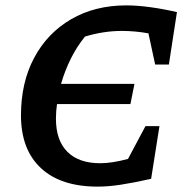

<svg xmlns="http://www.w3.org/2000/svg" viewBox="-20 -684 688 714"><path d="M343 10Q206 10 132 -59Q58 -128 58 -255Q58 -377 107 -469Q156 -561 244.5 -612.5Q333 -664 450 -664Q489 -664 537.5 -657.5Q586 -651 638 -639L608 -444H557L532 -560Q482 -569 433 -569Q365 -569 296 -548Q266 -511 243.5 -466Q221 -421 207 -372H480L465 -297H192Q188 -270 188 -243Q188 -162 230.5 -119.5Q273 -77 353 -77Q396 -77 456 -93L521 -215H573L542 -19Q475 -4 428.5 3Q382 10 343 10Z"/></svg>

Font: Piazzolla SC SemiBold
Style: Italic
Weight: 600
Italic angle: -11.3°
Designer: Juan Pablo del Peral
Foundry: Huerta Tipografica
Version: Version 1.330